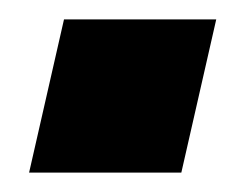

<svg xmlns="http://www.w3.org/2000/svg" viewBox="-20 -473 243 198"><path d="M10 -295 46 -453H203L167 -295Z"/></svg>

Font: Instrument Sans Condensed
Style: Bold Italic
Weight: 700
Width: 3
Italic angle: -13°
Designer: Rodrigo Fuenzalida
Foundry: fragTYPE
Version: Version 1.000;gftools[0.9.28]